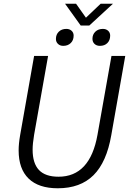

<svg xmlns="http://www.w3.org/2000/svg" viewBox="-20 -1000 696 1030"><path d="M80 -193Q80 -229 88 -275L163 -700H238L163 -277Q155 -229 155 -197Q155 -124 189 -88Q223 -52 294 -52Q463 -52 503 -277L578 -700H652L577 -275Q552 -130 481.5 -60Q411 10 290 10Q187 10 133.5 -42Q80 -94 80 -193ZM329 -980H388L441 -905L520 -980H586L459 -863H413ZM280 -791Q280 -815 295.5 -830Q311 -845 336 -845Q353 -845 364 -835Q375 -825 375 -809Q375 -784 359.5 -769Q344 -754 319 -754Q302 -754 291 -764.5Q280 -775 280 -791ZM476 -792Q476 -815 491.5 -830Q507 -845 532 -845Q549 -845 560 -835Q571 -825 571 -809Q571 -784 556 -769Q541 -754 516 -754Q498 -754 487 -764.5Q476 -775 476 -792Z"/></svg>

Font: Sarabun Light
Style: Italic
Weight: 300
Italic angle: -10°
Designer: Suppakit Chalermlarp | Katatrad Co.,Ltd.
Foundry: Cadson Demak Co.,Ltd.
Version: Version 1.000; ttfautohint (v1.6)